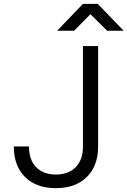

<svg xmlns="http://www.w3.org/2000/svg" viewBox="-20 -970 664 1000"><path d="M271 10Q169 10 110.5 -48Q52 -106 52 -207H131Q131 -138 168 -99.5Q205 -61 271 -61Q337 -61 374.5 -99.5Q412 -138 412 -207V-730H491V-207Q491 -106 432 -48Q373 10 271 10ZM278 -810 412 -950H489L624 -810H538L451 -896L366 -810Z"/></svg>

Font: JetBrains Mono NL Light
Style: Regular
Weight: 300
Monospace: yes
Designer: Philipp Nurullin, Konstantin Bulenkov
Foundry: JetBrains
Version: Version 2.305; ttfautohint (v1.8.4.7-5d5b)